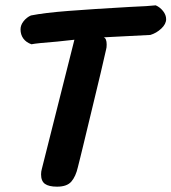

<svg xmlns="http://www.w3.org/2000/svg" viewBox="-20 -687 643 720"><path d="M194 13Q163 13 148.5 2.5Q134 -8 134 -33Q134 -44 137 -54L259 -538Q258 -538 194 -531Q117 -525 98 -521Q78 -528 67.5 -542.5Q57 -557 57 -577Q57 -593 68.5 -607.5Q80 -622 96 -629Q146 -639 236 -646Q326 -653 467 -661Q539 -664 564 -667Q580 -660 591.5 -645.5Q603 -631 603 -615Q603 -597 585 -580Q567 -563 544 -556L369 -547Q380 -543 380 -520Q380 -508 378 -502Q361 -426 331.5 -305Q302 -184 292 -141Q286 -116 281 -96Q276 -76 272 -60Q264 -25 247.5 -6Q231 13 194 13Z"/></svg>

Font: Sriracha
Style: Regular
Weight: 400
Designer: Suppakit Chalermlarp
Version: Version 1.002g